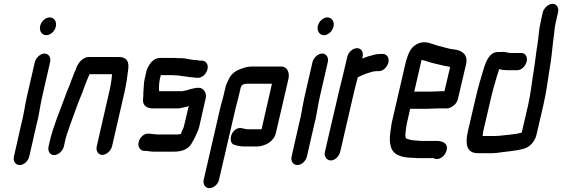

<svg xmlns="http://www.w3.org/2000/svg" viewBox="-20 -773 2939 1004"><path d="M162 -448 120 -265C109 -217 104 -170 91 -123L53 45C47 70 61 90 83 90C105 90 127 70 133 45L171 -121C184 -168 189 -217 200 -265L242 -448C248 -472 234 -493 213 -493C192 -493 168 -472 162 -448ZM190 -637C184 -611 199 -589 222 -589C244 -589 266 -609 272 -634C278 -660 263 -682 240 -682C218 -682 196 -662 190 -637Z M314 -7 320 -34C321 -39 322 -47 326 -58C328 -68 332 -77 335 -85C348 -126 367 -174 381 -214C393 -249 411 -286 422 -321C430 -342 438 -362 447 -382C447 -383 447 -384 448 -385H566C567 -383 564 -375 565 -373L562 -349C559 -331 556 -312 551 -292L486 -8C480 16 494 37 515 37C536 37 560 16 566 -8L631 -291C640 -331 646 -371 650 -407C657 -452 642 -475 601 -475H450C416 -478 389 -447 377 -413C377 -411 376 -408 374 -404C367 -392 365 -382 360 -370C355 -357 349 -344 345 -330L340 -318C333 -303 323 -277 317 -259C291 -187 259 -115 240 -34L234 -7C228 17 242 38 263 38C284 38 308 17 314 -7Z M1019 -314C1005 -314 993 -311 979 -308C971 -306 955 -299 946 -299C942 -298 937 -297 933 -296H812C811 -315 811 -337 816 -360L821 -380H884C890 -379 895 -379 901 -379C912 -379 923 -377 933 -375L951 -373C962 -372 972 -369 982 -369C991 -369 1002 -366 1010 -366H1015C1037 -366 1059 -386 1065 -411C1071 -436 1057 -456 1035 -456H1022C1015 -458 1010 -459 1005 -459C978 -459 952 -469 924 -469H907C901 -470 895 -470 890 -470H817C796 -470 777 -458 762 -436C754 -423 749 -413 746 -402L737 -362C735 -355 734 -347 733 -339L732 -324C732 -318 731 -312 731 -307C729 -291 730 -270 728 -254C725 -222 747 -206 780 -206H909C917 -206 923 -207 930 -209C942 -212 956 -213 967 -219L942 -113C940 -104 935 -95 931 -88C929 -83 928 -76 925 -72C919 -71 914 -70 911 -70H803C799 -70 794 -70 790 -71C781 -71 769 -74 760 -74H754C732 -75 711 -54 705 -30C699 -6 713 15 733 16H738C752 16 768 20 783 20H889C927 20 961 10 979 -18C988 -35 999 -50 1007 -72C1012 -83 1019 -96 1022 -111L1056 -261C1062 -287 1044 -314 1019 -314Z M1125 168 1212 -207C1215 -219 1224 -253 1227 -265L1239 -316L1245 -328C1254 -333 1262 -335 1273 -335H1402L1348 -98C1347 -97 1345 -97 1344 -97H1273C1270 -98 1267 -98 1261 -99C1245 -103 1230 -108 1212 -96C1180 -74 1177 -21 1208 -15C1222 -10 1242 -7 1260 -7H1327C1370 -10 1413 -34 1423 -79L1488 -359C1496 -392 1483 -425 1451 -425H1292C1282 -424 1272 -423 1264 -421C1227 -410 1191 -396 1175 -356C1169 -344 1162 -330 1159 -316L1147 -266C1144 -253 1135 -222 1132 -210L1045 168C1040 191 1054 211 1075 211C1096 211 1120 191 1125 168Z M1614 -448 1572 -265C1561 -217 1556 -170 1543 -123L1505 45C1499 70 1513 90 1535 90C1557 90 1579 70 1585 45L1623 -121C1636 -168 1641 -217 1652 -265L1694 -448C1700 -472 1686 -493 1665 -493C1644 -493 1620 -472 1614 -448ZM1642 -637C1636 -611 1651 -589 1674 -589C1696 -589 1718 -609 1724 -634C1730 -660 1715 -682 1692 -682C1670 -682 1648 -662 1642 -637Z M1796 -476 1772 -374C1766 -349 1758 -318 1752 -293L1679 21C1673 45 1689 66 1710 66C1731 66 1753 45 1759 21L1832 -295C1837 -318 1846 -347 1851 -369C1869 -378 1894 -389 1914 -394C1922 -396 1931 -400 1940 -400C1944 -401 1950 -401 1954 -401H1962C1983 -401 2005 -422 2011 -446C2017 -470 2003 -491 1982 -491H1974C1968 -491 1963 -491 1958 -490C1951 -490 1943 -489 1934 -486C1913 -481 1893 -475 1874 -467L1876 -476C1882 -501 1869 -521 1847 -521C1825 -521 1802 -501 1796 -476Z M2234 -294H2154C2151 -294 2149 -294 2146 -293L2182 -449C2182 -451 2183 -455 2185 -460C2196 -456 2205 -456 2216 -451C2245 -441 2277 -436 2307 -428L2320 -426C2323 -425 2328 -424 2332 -423H2334L2304 -296H2287C2276 -296 2247 -294 2234 -294ZM2267 -206H2315C2325 -205 2334 -209 2348 -218C2362 -227 2371 -240 2375 -257L2418 -441C2427 -490 2393 -511 2351 -515L2336 -517L2324 -520C2308 -523 2290 -530 2273 -533C2248 -539 2227 -552 2197 -552C2166 -552 2135 -531 2122 -503C2115 -491 2106 -465 2102 -449L2031 -142C2028 -129 2026 -118 2025 -108C2019 -70 2015 -40 2022 -14C2030 35 2076 52 2138 52C2147 52 2156 54 2165 54H2244C2248 54 2251 56 2255 57C2276 65 2302 45 2311 25C2331 -18 2299 -36 2266 -36H2178C2172 -37 2167 -38 2160 -38C2157 -38 2152 -38 2147 -39C2130 -39 2116 -45 2103 -49C2101 -54 2098 -65 2100 -74C2102 -96 2105 -118 2111 -143L2125 -205C2128 -204 2130 -204 2133 -204H2213C2226 -204 2255 -206 2267 -206Z M2707 -496H2652C2635 -496 2624 -502 2608 -502C2605 -501 2602 -501 2598 -501H2584C2541 -501 2522 -455 2509 -413C2495 -364 2481 -322 2469 -268L2427 -88C2412 -22 2418 28 2479 28H2547C2555 28 2565 28 2574 27C2624 19 2674 18 2721 4C2749 -3 2777 -33 2785 -67L2822 -226C2840 -305 2847 -375 2860 -450C2867 -498 2870 -546 2877 -592C2880 -613 2880 -629 2885 -651L2898 -708C2904 -732 2891 -753 2870 -753C2849 -753 2824 -732 2818 -708L2806 -652C2797 -614 2797 -581 2791 -544C2783 -498 2779 -452 2771 -403C2761 -346 2756 -287 2742 -225L2708 -79C2687 -74 2669 -71 2647 -69C2620 -67 2596 -62 2568 -62H2504C2505 -68 2504 -72 2506 -79C2506 -83 2507 -86 2508 -91L2549 -267C2556 -296 2561 -317 2569 -341L2578 -373C2581 -383 2584 -393 2587 -401C2588 -404 2588 -407 2590 -411H2591C2601 -408 2617 -406 2631 -406H2686C2707 -406 2728 -427 2734 -451C2740 -475 2727 -496 2707 -496Z"/></svg>

Font: Electronic
Style: CircIt
Weight: 900
Version: Version 1.011